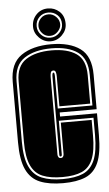

<svg xmlns="http://www.w3.org/2000/svg" viewBox="-55 -797 479 844"><g transform="rotate(-5 185.0 -375.5)"><path d="M189 10Q128 10 87.5 -6.5Q47 -23 27 -65.5Q7 -108 7 -186V-453Q7 -534 57 -568.5Q107 -603 189 -603Q271 -603 317.5 -569Q364 -535 364 -453V-301H201V-283H364V-187Q364 -108 345.5 -65.5Q327 -23 288.5 -6.5Q250 10 189 10ZM189 -8Q244 -8 278.5 -23Q313 -38 330 -77Q347 -116 347 -187V-265H194V-116Q194 -108 188 -108Q183 -108 183 -116V-460Q183 -478 189 -478Q194 -478 194 -460V-319H347V-453Q347 -525 305 -555Q263 -585 189 -585Q115 -585 69.5 -555Q24 -525 24 -453V-186Q24 -116 42.5 -77Q61 -38 97.5 -23Q134 -8 189 -8ZM189 -17Q136 -17 101.5 -31Q67 -45 50 -82Q33 -119 33 -186V-453Q33 -520 75.5 -548Q118 -576 189 -576Q259 -576 298.5 -548.5Q338 -521 338 -453V-328H202V-460Q202 -471 199.5 -479Q197 -487 189 -487Q180 -487 177.5 -479Q175 -471 175 -460V-117Q175 -112 178 -106.5Q181 -101 188 -101Q196 -101 199 -106.5Q202 -112 202 -117V-256H338V-187Q338 -120 322.5 -83Q307 -46 274.5 -31.5Q242 -17 189 -17ZM189 -616Q160 -616 138.5 -637.5Q117 -659 117 -687Q117 -718 137.5 -739.5Q158 -761 189 -761Q218 -761 239.5 -741.5Q261 -722 261 -687Q261 -659 239.5 -637.5Q218 -616 189 -616ZM189 -632Q212 -632 228.5 -648.5Q245 -665 245 -687Q245 -713 228.5 -728Q212 -743 189 -743Q165 -743 149 -727Q133 -711 133 -687Q133 -665 149 -648.5Q165 -632 189 -632ZM189 -640Q168 -640 154.5 -655Q141 -670 141 -687Q141 -706 154.5 -720.5Q168 -735 189 -735Q208 -735 222.5 -720.5Q237 -706 237 -687Q237 -670 222.5 -655Q208 -640 189 -640Z"/></g></svg>

Font: Alumni Sans Collegiate One SC
Style: Regular
Weight: 400
Designer: Robert E. Leuschke
Foundry: Robert E. Leuschke
Version: Version 1.100